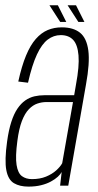

<svg xmlns="http://www.w3.org/2000/svg" viewBox="-20 -706 374 730"><path d="M88 3.5Q115 3.5 136.2 -1.8Q157.5 -7 173.5 -15.8Q189.5 -24.5 199.8 -34Q210 -43.5 214.5 -52L208.5 0H239.5L307 -385Q322 -467 315.8 -514.2Q309.5 -561.5 284 -581.8Q258.5 -602 215 -602Q186 -602 161.5 -591.8Q137 -581.5 116.2 -558Q95.5 -534.5 79 -494.8Q62.5 -455 49.5 -396L86.5 -391.5Q102 -459.5 120.5 -499Q139 -538.5 161.5 -555.5Q184 -572.5 211 -572.5Q241 -572.5 258 -554.5Q275 -536.5 278.5 -495.5Q282 -454.5 269 -385L262 -344H149.5Q129.5 -344 111 -339.8Q92.5 -335.5 76.2 -324.2Q60 -313 46.5 -293.2Q33 -273.5 23 -242.5Q13 -211.5 7 -168Q-3 -96 4 -59.2Q11 -22.5 33 -9.5Q55 3.5 88 3.5ZM101.5 -25Q79 -25 63.5 -36.2Q48 -47.5 43 -78.8Q38 -110 46 -170Q52 -216.5 63.2 -245.8Q74.5 -275 89.8 -290.8Q105 -306.5 122 -312.2Q139 -318 156.5 -318H257.5L216.5 -85.5Q209.5 -72.5 193.8 -58.2Q178 -44 155 -34.5Q132 -25 101.5 -25ZM278 -622.5H301L269 -686H237ZM209 -622.5H232L200 -686H168Z"/></svg>

Font: Anybody Condensed ExtraLight
Style: Italic
Weight: 250
Width: 3
Italic angle: -10°
Version: Version 1.113;gftools[0.9.25]